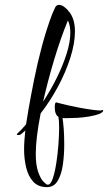

<svg xmlns="http://www.w3.org/2000/svg" viewBox="-20 -762 444 789"><path d="M173 7Q137 7 116.5 -15.5Q96 -38 87.5 -73.5Q79 -109 79 -148Q79 -167 80.5 -187Q82 -207 84 -226Q80 -222 76 -218.5Q72 -215 67 -211Q63 -207 56 -207Q49 -207 49 -210Q49 -211 51 -213Q60 -221 69 -230.5Q78 -240 87 -251L97 -312Q107 -369 120.5 -436.5Q134 -504 152.5 -573Q171 -642 194 -703Q201 -720 206.5 -731Q212 -742 222 -742Q233 -742 245 -733Q257 -724 263 -714H264Q288 -684 288 -633Q288 -584 269 -524.5Q250 -465 218 -405.5Q186 -346 147 -296Q127 -194 127 -130Q127 -83 137 -55Q147 -27 159 -15Q171 -3 176 -3Q188 -3 196.5 -27.5Q205 -52 211 -89.5Q217 -127 220 -167Q223 -207 223 -238Q223 -267 220 -282Q205 -291 205 -322Q205 -341 211 -341H213Q214 -340 216 -340H217Q217 -340 217.5 -339.5Q218 -339 219 -339Q234 -335 258 -329.5Q282 -324 309 -319Q336 -314 358.5 -311Q381 -308 392 -308Q396 -308 398 -309Q400 -310 401 -310Q404 -310 404 -308Q404 -303 396 -298Q389 -293 369 -288Q349 -283 323.5 -280Q298 -277 273 -277Q263 -277 254 -276.5Q245 -276 237 -277Q240 -258 242 -230.5Q244 -203 244 -167Q244 -127 238.5 -86.5Q233 -46 217.5 -19.5Q202 7 173 7ZM157 -344Q188 -391 213 -441.5Q238 -492 253.5 -540.5Q269 -589 269 -628Q269 -642 266.5 -655Q264 -668 259 -678Q229 -605 202.5 -516.5Q176 -428 157 -344Z"/></svg>

Font: Comforter
Style: Regular
Weight: 400
Designer: Robert E. Leuschke
Foundry: Robert E. Leuschke
Version: Version 1.013; ttfautohint (v1.8.3)